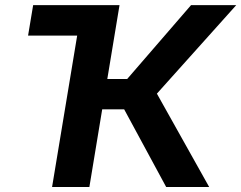

<svg xmlns="http://www.w3.org/2000/svg" viewBox="-20 -748 965 768"><path d="M380.8 -727.5 360.5 -605.6H92.3L112.6 -727.5ZM188.3 0 308.9 -727.5H458.1L409.2 -432H488.7L744.2 -727.5H925L607.6 -373.4L816.7 0H644.7L476.7 -310.6H388.8L337.5 0Z"/></svg>

Font: Inter
Style: Italic
Weight: 400
Italic angle: -9.3988°
Designer: Rasmus Andersson
Foundry: rsms
Version: Version 4.001;git-66647c0bb